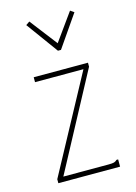

<svg xmlns="http://www.w3.org/2000/svg" viewBox="-106 -734 562 793"><g transform="rotate(-15 175.0 -338.0)"><path d="M43 -17 265 -428H58V-449H290V-432L70 -21H263Q280 -21 287 -23Q294 -25 300 -31H307V0H43ZM100 -676 190 -559 274 -676 290 -665 196 -529H183L84 -665Z"/></g></svg>

Font: Inconsolata ExtraCondensed ExtraLight
Style: Regular
Weight: 200
Width: 2
Monospace: yes
Designer: Raph Levien, Cyreal, Brenton Simpson
Foundry: Raph Levien, Cyreal, Google
Version: Version 3.001; ttfautohint (v1.8.2.53-6de2)